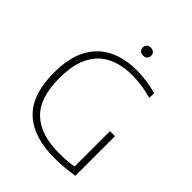

<svg xmlns="http://www.w3.org/2000/svg" viewBox="-249 -1055 1203 1203"><g transform="rotate(45 352.0 -453.5)"><path d="M442 5.5Q256 5.5 159.2 -85.5Q62.5 -176.5 62.5 -369Q62.5 -504 108.2 -587.8Q154 -671.5 234.5 -710.2Q315 -749 418.5 -749Q464 -749 507.2 -742.8Q550.5 -736.5 597 -724.5V-681.5Q544 -696 501.8 -701.5Q459.5 -707 420.5 -707Q329.5 -707 259.5 -674Q189.5 -641 150 -567Q110.5 -493 110.5 -370Q110.5 -196 194.2 -116.2Q278 -36.5 441 -36.5Q479 -36.5 510.5 -39Q542 -41.5 570 -46.5V-360H614.5V-9Q563.5 -1 524.2 2.2Q485 5.5 442 5.5ZM381.5 -841.5Q364.5 -841.5 354.5 -850.8Q344.5 -860 344.5 -876Q344.5 -892 354.5 -901.8Q364.5 -911.5 381.5 -911.5Q398.5 -911.5 408.5 -901.8Q418.5 -892 418.5 -876Q418.5 -860 408.5 -850.8Q398.5 -841.5 381.5 -841.5Z"/></g></svg>

Font: Encode Sans SemiExpanded SemiExpanded ExtraLight
Style: Regular
Weight: 200
Width: 6
Designer: Multiple Designers
Foundry: Impallari Type
Version: Version 3.000; ttfautohint (v1.8.3) -l 8 -r 50 -G 200 -x 14 